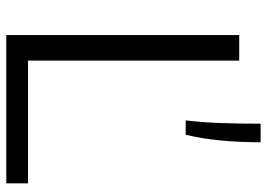

<svg xmlns="http://www.w3.org/2000/svg" viewBox="-139 -709 848 610"><g transform="rotate(90 285.0 -404.0)"><path d="M91.5 0V-740H172.5V-69H562.5V0ZM362.5 -570Q369 -624 371 -683.5Q373 -743 373 -808H432Q432 -740.5 426.2 -680.5Q420.5 -620.5 408 -570Z"/></g></svg>

Font: Encode Sans Semi Expanded
Style: Regular
Weight: 400
Width: 6
Designer: Multiple Designers
Foundry: Impallari Type
Version: Version 3.000; ttfautohint (v1.8.3) -l 8 -r 50 -G 200 -x 14 